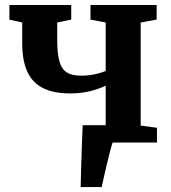

<svg xmlns="http://www.w3.org/2000/svg" viewBox="-20 -576 691 776"><path d="M306 180Q306.7 149.8 307.8 108.1Q308.9 66.3 310.6 19.9Q312.4 -26.5 314.1 -70.1H491.2L436 -2.3Q431.3 10.6 424.6 36.6Q417.8 62.6 410.8 92.2Q403.8 121.7 398.4 146.1Q392.9 170.4 391.2 180ZM323.4 0V-59.6L407.1 -68.4V-229.5Q388.3 -220.9 366.5 -213.7Q344.8 -206.5 319.4 -202.5Q294.1 -198.4 263.5 -198.4Q197 -198.4 154.3 -219.7Q111.5 -241 90.7 -285.7Q69.8 -330.5 69.8 -400.8V-485.1L18 -496.8V-555.7H267.9V-496.8L211.2 -485.1V-414.3Q211.2 -359.7 220.1 -328.2Q228.9 -296.6 250 -283.3Q271 -270.1 308.1 -270.1Q338.1 -270.1 365.7 -276.4Q393.3 -282.7 407.1 -289.4V-485.1L345.7 -496.8V-555.7H613.1V-496.8L548.5 -485.1V-68.4L614.4 -59.6V0Z"/></svg>

Font: Merriweather 7pt Light
Style: Regular
Weight: 300
Designer: Eben Sorkin
Foundry: Eben Sorkin
Version: Version 2.200;gftools[0.9.31]